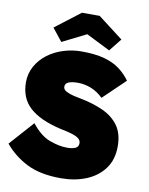

<svg xmlns="http://www.w3.org/2000/svg" viewBox="-103 -1009 844 1091"><g transform="rotate(10 319.5 -463.5)"><path d="M325 10Q206 10 129 -28.5Q52 -67 -2 -132L123 -272Q173 -208 227.5 -187.5Q282 -167 330 -167Q359 -167 377 -175Q395 -183 395 -204Q395 -220 382 -230.5Q369 -241 349 -247.5Q329 -254 309 -258.5Q289 -263 274 -266Q153 -294 94 -348Q35 -402 35 -493Q35 -544 58.5 -586Q82 -628 121.5 -658Q161 -688 211.5 -704Q262 -720 316 -720Q395 -720 448 -705.5Q501 -691 537 -664Q573 -637 599 -601L473 -480Q440 -512 402.5 -526.5Q365 -541 327 -541Q293 -541 273.5 -533Q254 -525 254 -506Q254 -489 273.5 -479Q293 -469 318 -463.5Q343 -458 359 -455Q432 -441 489.5 -414.5Q547 -388 579.5 -342.5Q612 -297 612 -224Q612 -147 573.5 -95Q535 -43 470 -16.5Q405 10 325 10ZM193 -753 135 -826 280 -937H382L527 -826L469 -753L331 -822Z"/></g></svg>

Font: Lexend Black
Style: Regular
Weight: 900
Designer: Bonnie Shaver-Troup, Thomas Jockin
Foundry: Lexend
Version: Version 1.007; ttfautohint (v1.8.3)